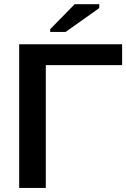

<svg xmlns="http://www.w3.org/2000/svg" viewBox="-20 -900 604 919"><path d="M199.2 -588.4V-0.5H71.8V-688H564.5V-588.4ZM455.1 -861.3 293.9 -747.1H220.2V-760.3L337.4 -879.9H455.1Z"/></svg>

Font: Arimo SemiBold
Style: Regular
Weight: 600
Designer: Steve Matteson
Foundry: Monotype Imaging Inc.
Version: Version 1.33